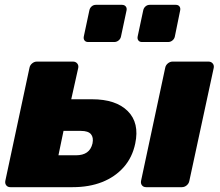

<svg xmlns="http://www.w3.org/2000/svg" viewBox="-20 -775 912 795"><path d="M23 0Q12 0 6 -7.5Q0 -15 2 -26L102 -494Q104 -505 113 -512.5Q122 -520 133 -520H282Q293 -520 299.5 -512.5Q306 -505 304 -494L275 -364H361Q460 -364 509 -315Q558 -266 540 -181Q528 -123 492 -82.5Q456 -42 402.5 -21Q349 0 281 0ZM222 -132H294Q323 -132 340 -144Q357 -156 363 -181Q368 -206 356.5 -219.5Q345 -233 315 -233H243ZM585 0Q574 0 568 -7.5Q562 -15 564 -26L664 -494Q666 -505 675 -512.5Q684 -520 695 -520H843Q854 -520 860.5 -512.5Q867 -505 865 -494L764 -26Q762 -15 753 -7.5Q744 0 733 0ZM568 -601Q558 -601 553 -607.5Q548 -614 550 -624L573 -732Q575 -742 582.5 -748.5Q590 -755 600 -755H708Q718 -755 723 -748.5Q728 -742 726 -732L704 -624Q702 -614 694 -607.5Q686 -601 676 -601ZM345 -601Q335 -601 330 -607.5Q325 -614 327 -624L350 -732Q352 -742 359.5 -748.5Q367 -755 377 -755H485Q495 -755 500.5 -748.5Q506 -742 504 -732L481 -624Q479 -614 471 -607.5Q463 -601 453 -601Z"/></svg>

Font: Rubik Light ExtraBold
Style: Italic
Weight: 800
Italic angle: -12°
Version: Version 2.104